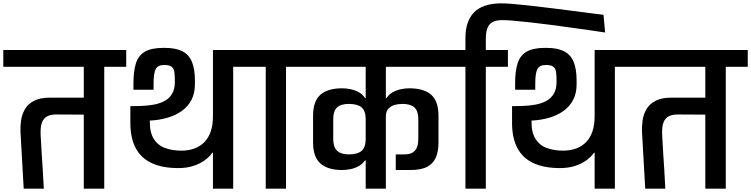

<svg xmlns="http://www.w3.org/2000/svg" viewBox="-56 -1144 4553 1164"><path d="M87.7 0 68.3 -342Q66.7 -376 71.5 -412.5Q76.3 -449 94.2 -480.5Q112 -512 148.5 -532Q185 -552 246.7 -552H452V-739H-36V-840.7H709.3V-739H576V0H452V-449L285 -450Q253 -450 230.8 -439.2Q208.7 -428.3 198.5 -401.7Q188.3 -375 190.3 -326.7Q193.3 -278 194.8 -248.5Q196.3 -219 197.3 -202.5Q198.3 -186 199.2 -177.5Q200 -169 200 -163.3Q200 -157.7 200.8 -149.2Q201.7 -140.7 202.7 -124.2Q203.7 -107.7 205.2 -78.2Q206.7 -48.7 209.7 0Z M1235 0V-218H1231.3Q1212.3 -191.3 1182.7 -170.5Q1153 -149.7 1113.7 -137.3Q1074.3 -125 1025 -125Q929 -125 864.2 -155Q799.3 -185 766.8 -246.2Q734.3 -307.3 734.3 -399.7V-500.7Q734.3 -500.7 756.3 -500.7Q778.3 -500.7 800.3 -501.7Q839.7 -503 876.2 -509.7Q912.7 -516.3 941.5 -531.8Q970.3 -547.3 987.2 -575.3Q1004 -603.3 1004 -647V-656Q1004 -685.7 1001.2 -706.7Q998.3 -727.7 985.2 -738.8Q972 -750 940.7 -750Q920.7 -750 907.8 -744.2Q895 -738.3 888 -725Q881 -711.7 878 -689.5Q875 -667.3 875 -634V-600H753V-640Q753 -711.3 767.7 -759Q782.3 -806.7 821.5 -830.2Q860.7 -853.7 934.3 -853.7H944.3Q1010.3 -853.7 1050.2 -833Q1090 -812.3 1107.8 -768.7Q1125.7 -725 1125.7 -656V-632.3Q1125.7 -578.7 1104.8 -538.7Q1084 -498.7 1046.8 -471.8Q1009.7 -445 959.8 -430.3Q910 -415.7 852.3 -413Q851 -341.3 876.7 -301.5Q902.3 -261.7 946.3 -246.2Q990.3 -230.7 1043 -230.7Q1088 -230.7 1123.8 -244.2Q1159.7 -257.7 1184.5 -283.8Q1209.3 -310 1222.2 -349Q1235 -388 1235 -440V-840.7H1490V-739H1357.7V0Z M1418 -739V-840.7H1815V-739H1678V0H1555V-739Z M2343.3 -208Q2356.1 -208 2369.2 -208Q2382.2 -208 2395 -208Q2428 -208 2445.5 -219.3Q2463 -230.7 2470.3 -247.2Q2477.7 -263.7 2478.8 -280.9Q2480 -298.1 2480 -309.3Q2480 -338.1 2480 -366.4Q2480 -394.7 2480 -422.7Q2480 -470.4 2456.7 -492.2Q2433.3 -514 2384.7 -514Q2357.7 -514 2334.8 -507.2Q2312 -500.3 2298 -484.5Q2284 -468.7 2283.3 -441V0H2161V-171.7Q2160 -171.7 2159.5 -171.7Q2159 -171.7 2157 -171.7Q2142 -149.7 2118.7 -136.9Q2095.4 -124.1 2069.4 -118.7Q2043.3 -113.3 2018.5 -113.3Q1931 -113.3 1886.5 -153Q1842 -192.7 1842 -279.7Q1842 -320.7 1842 -361.2Q1842 -401.7 1842 -441.7Q1842 -530.7 1886.5 -569.7Q1931 -608.7 2018.5 -608.7Q2043.3 -608.7 2069.4 -603.2Q2095.4 -597.7 2118.7 -585.2Q2142 -572.7 2157 -549.7H2161V-739H1743V-840.7H2704V-739H2283.3V-549.7H2287.3Q2302.3 -572.7 2325.4 -585.2Q2348.6 -597.7 2374.4 -603.2Q2400.3 -608.7 2425.3 -608.7Q2513.3 -608.7 2557.8 -569.7Q2602.3 -530.7 2602.3 -441.7V-278.7Q2602.3 -228.3 2587.2 -191Q2572 -153.7 2535 -133.5Q2498 -113.3 2432.3 -113.3H2343.3ZM1964.3 -300.3Q1964.3 -253.1 1987.3 -230.6Q2010.3 -208 2059 -208Q2110.7 -208 2135.8 -229.1Q2161 -250.3 2161 -300.3V-420.7Q2161 -472.8 2135.8 -493.4Q2110.7 -514 2059 -514Q2010.3 -514 1987.3 -492.6Q1964.3 -471.1 1964.3 -422.7Z M2632 -739V-840.7H3023.3V-739H2889.3V0H2765.7V-739ZM3602.7 -1054 3612.7 -947Q3579.7 -952 3527.2 -959.5Q3474.7 -967 3412 -975.8Q3349.3 -984.7 3284 -993.2Q3218.7 -1001.7 3159 -1008.3Q3099.3 -1015 3053.5 -1018.8Q3007.7 -1022.7 2984.7 -1022Q2953 -1021.3 2934 -1012Q2915 -1002.7 2905.3 -986.5Q2895.7 -970.3 2892.5 -950.7Q2889.3 -931 2889.3 -909V-807H2765.7V-913.3Q2765.7 -1014.3 2816.7 -1067.8Q2867.7 -1121.3 2976 -1123.7Q3002 -1124.3 3049.5 -1120.5Q3097 -1116.7 3157.7 -1109.8Q3218.3 -1103 3283.7 -1094.8Q3349 -1086.7 3410.8 -1078.8Q3472.7 -1071 3523 -1064.3Q3573.3 -1057.7 3602.7 -1054Z M3549 0V-218H3545.3Q3526.3 -191.3 3496.7 -170.5Q3467 -149.7 3427.7 -137.3Q3388.3 -125 3339 -125Q3243 -125 3178.2 -155Q3113.3 -185 3080.8 -246.2Q3048.3 -307.3 3048.3 -399.7V-500.7Q3048.3 -500.7 3070.3 -500.7Q3092.3 -500.7 3114.3 -501.7Q3153.7 -503 3190.2 -509.7Q3226.7 -516.3 3255.5 -531.8Q3284.3 -547.3 3301.2 -575.3Q3318 -603.3 3318 -647V-656Q3318 -685.7 3315.2 -706.7Q3312.3 -727.7 3299.2 -738.8Q3286 -750 3254.7 -750Q3234.7 -750 3221.8 -744.2Q3209 -738.3 3202 -725Q3195 -711.7 3192 -689.5Q3189 -667.3 3189 -634V-600H3067V-640Q3067 -711.3 3081.7 -759Q3096.3 -806.7 3135.5 -830.2Q3174.7 -853.7 3248.3 -853.7H3258.3Q3324.3 -853.7 3364.2 -833Q3404 -812.3 3421.8 -768.7Q3439.7 -725 3439.7 -656V-632.3Q3439.7 -578.7 3418.8 -538.7Q3398 -498.7 3360.8 -471.8Q3323.7 -445 3273.8 -430.3Q3224 -415.7 3166.3 -413Q3165 -341.3 3190.7 -301.5Q3216.3 -261.7 3260.3 -246.2Q3304.3 -230.7 3357 -230.7Q3402 -230.7 3437.8 -244.2Q3473.7 -257.7 3498.5 -283.8Q3523.3 -310 3536.2 -349Q3549 -388 3549 -440V-840.7H3804V-739H3671.7V0Z M3855.7 0 3836.3 -342Q3834.7 -376 3839.5 -412.5Q3844.3 -449 3862.2 -480.5Q3880 -512 3916.5 -532Q3953 -552 4014.7 -552H4220V-739H3732V-840.7H4477.3V-739H4344V0H4220V-449L4053 -450Q4021 -450 3998.8 -439.2Q3976.7 -428.3 3966.5 -401.7Q3956.3 -375 3958.3 -326.7Q3961.3 -278 3962.8 -248.5Q3964.3 -219 3965.3 -202.5Q3966.3 -186 3967.2 -177.5Q3968 -169 3968 -163.3Q3968 -157.7 3968.8 -149.2Q3969.7 -140.7 3970.7 -124.2Q3971.7 -107.7 3973.2 -78.2Q3974.7 -48.7 3977.7 0Z"/></svg>

Font: Matangi Light
Style: Regular
Weight: 300
Designer: Prashant Pant
Foundry: The Graphic Ant
Version: Version 3.002